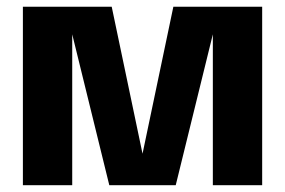

<svg xmlns="http://www.w3.org/2000/svg" viewBox="-20 -542 834 562"><path d="M47 0V-522.2H307L397.2 -92.1L487.4 -522.2H747.4V0H603V-441.6L494.4 0H299.9L191.4 -441.6V0Z"/></svg>

Font: TikTok Sans Light
Style: Regular
Weight: 300
Version: Version 4.000